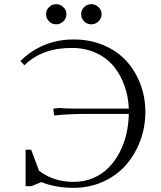

<svg xmlns="http://www.w3.org/2000/svg" viewBox="-20 -902 779 930"><path d="M79.1 -606Q127 -655.3 192.9 -683.1Q258.8 -710.9 336.9 -710.9Q415.5 -710.9 481.4 -683.1Q547.4 -655.3 591.3 -607.4Q635.3 -559.6 659.7 -495.6Q684.1 -431.6 684.1 -359.9Q684.1 -286.6 659.2 -220Q634.3 -153.3 590.1 -102.8Q545.9 -52.2 480 -22.2Q414.1 7.8 336.9 7.8Q249 7.8 180.2 -20L131.8 0H104V-176.8H130.9L168.9 -75.2Q238.8 -21 336.9 -21Q387.7 -21 430.9 -39.3Q474.1 -57.6 505.1 -88.9Q536.1 -120.1 558.3 -162.1Q580.6 -204.1 591.8 -251.7Q603 -299.3 604 -350.1H384.8Q317.4 -350.1 242.2 -342.8L238.8 -371.1V-376L267.1 -378.9Q296.9 -376 344.2 -376H604Q601.6 -434.6 583 -486.8Q564.5 -539.1 531 -580.3Q497.6 -621.6 444.8 -645.8Q392.1 -669.9 327.1 -669.9Q183.6 -669.9 98.1 -585.9ZM217.5 -798.6Q203.1 -813 203.1 -833Q203.1 -853 217.5 -867.4Q231.9 -881.8 252 -881.8Q272 -881.8 286.9 -867.4Q301.8 -853 301.8 -833Q301.8 -813 286.9 -798.6Q272 -784.2 252 -784.2Q231.9 -784.2 217.5 -798.6ZM421.9 -881.8Q442.4 -881.8 457.3 -867.4Q472.2 -853 472.2 -833Q472.2 -813 457.3 -798.6Q442.4 -784.2 421.9 -784.2Q401.9 -784.2 387.5 -798.6Q373 -813 373 -833Q373 -853 387.5 -867.4Q401.9 -881.8 421.9 -881.8Z"/></svg>

Font: Dihjauti S
Style: Regular
Weight: 400
Designer: T. Christopher White
Version: Version 3.0.0